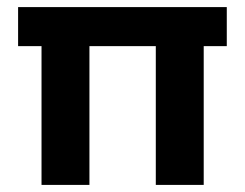

<svg xmlns="http://www.w3.org/2000/svg" viewBox="-20 -521 690 541"><path d="M31 -501H619V-391H554V0H419V-391H232V0H97V-391H31Z"/></svg>

Font: Albert Sans
Style: Bold
Weight: 700
Designer: Andreas Rasmussen
Foundry: a.Foundry
Version: Version 1.025